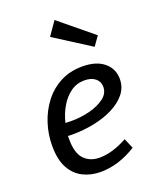

<svg xmlns="http://www.w3.org/2000/svg" viewBox="-152 -904 809 1001"><g transform="rotate(-20 252.5 -403.5)"><path d="M232 10Q178 10 134 -12Q90 -34 64.5 -81Q39 -128 39 -204Q39 -268 58.5 -328Q78 -388 115 -436Q152 -484 205.5 -512Q259 -540 327 -540Q404 -540 447 -504.5Q490 -469 490 -412Q490 -366 462 -331Q434 -296 386.5 -272Q339 -248 280 -236Q221 -224 159 -224Q153 -224 146.5 -224Q140 -224 134 -225Q134 -215 134 -206Q134 -130 166 -96Q198 -62 252 -62Q323 -62 406 -108L430 -52Q331 10 232 10ZM313 -468Q270 -468 236.5 -444Q203 -420 179.5 -380Q156 -340 145 -293Q161 -292 179 -292Q230 -292 279.5 -304.5Q329 -317 362 -341.5Q395 -366 395 -403Q395 -432 373 -450Q351 -468 313 -468ZM275 -817 460 -665 424 -614 223 -742Z"/></g></svg>

Font: Bitter Medium
Style: Italic
Weight: 500
Italic angle: -9°
Designer: Sol Matas, and Bitter project Authors
Foundry: Sol Matas
Version: Version 2.001